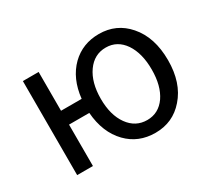

<svg xmlns="http://www.w3.org/2000/svg" viewBox="-115 -752 1053 960"><g transform="rotate(-30 412.0 -272.0)"><path d="M640 -120Q679 -177 679 -271Q679 -365 640 -423Q600 -481 534 -481Q467 -481 426 -423Q385 -365 385 -271Q385 -177 426 -120Q467 -63 534 -63Q600 -63 640 -120ZM302 -319Q314 -430 380 -495Q444 -557 538 -557Q639 -557 704 -482Q773 -403 773 -271Q773 -140 704 -62Q639 13 538 13Q440 13 376 -53Q309 -122 300 -239H183V0H92V-543H183V-319Z"/></g></svg>

Font: 思源黑体R
Style: Regular
Weight: 400
Designer: Ryoko NISHIZUKA  (kana & ideographs); Paul D. Hunt (Latin, Greek & Cyrillic); Wenlong ZHANG  (bopomofo); Sandoll Communi
Foundry: Adobe Systems Incorporated
Version: Version 1.00 June 24, 2014, initial release